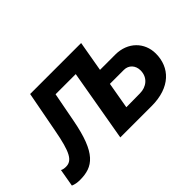

<svg xmlns="http://www.w3.org/2000/svg" viewBox="-117 -784 1057 1057"><g transform="rotate(-45 412.0 -255.5)"><path d="M23 9C125 9 188 -35 228 -247L261 -420H418L345 0H589C735 0 810 -80 810 -188C810 -275 745 -342 648 -342H529L560 -520H163L118 -283C91 -136 67 -97 19 -97C8 -97 -5 -99 -13 -104L-31 -1C-15 6 2 9 23 9ZM486 -94 513 -249H622C659 -249 685 -221 685 -182C685 -127 643 -95 593 -95Z"/></g></svg>

Font: Fixel Display 20240404 SemiBold
Style: Italic
Weight: 600
Italic angle: -10°
Designer: AlfaBravo + MacPaw
Foundry: Kyrylo Tkachov, Marchela Mozhyna, Serhii Makarenko, Maria Weinstein, Zakhar Kryvoshyya
Version: Version 1.211;Glyphs 3.2 (3225)